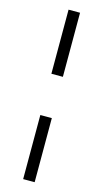

<svg xmlns="http://www.w3.org/2000/svg" viewBox="-136 -754 529 984"><g transform="rotate(15 128.0 -262.5)"><path d="M98 -372V-712H159V-372ZM98 187V-153H159V187Z"/></g></svg>

Font: Mulish Light
Style: Regular
Weight: 300
Designer: Vernon Adams
Foundry: Vernon Adams
Version: Version 3.603; ttfautohint (v1.8.3)